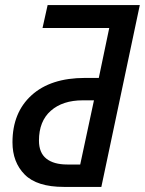

<svg xmlns="http://www.w3.org/2000/svg" viewBox="-20 -734 569 754"><path d="M231 0Q125 0 77 -48.5Q29 -97 29 -175Q29 -292 104 -360Q179 -428 314 -428H368L409 -624H147L167 -714H529L378 0ZM244 -88H295L349 -340H305Q226 -340 179.5 -299Q133 -258 133 -182Q133 -134 162 -111Q191 -88 244 -88Z"/></svg>

Font: Noto Sans SemiCondensed Medium
Style: Italic
Weight: 500
Width: 4
Italic angle: -12°
Designer: Monotype Design Team
Foundry: Monotype Imaging Inc.
Version: Version 2.013; ttfautohint (v1.8.4.7-5d5b)